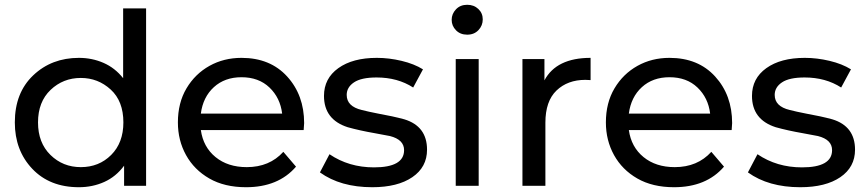

<svg xmlns="http://www.w3.org/2000/svg" viewBox="-20 -777 3625 803"><path d="M310 6Q188 6 115 -71Q42 -148 42 -265Q42 -389 119 -462Q196 -535 310 -535Q365 -535 413 -514Q461 -493 495 -450V-742H591V0H499V-84Q465 -38 416 -16Q367 6 310 6ZM318 -78Q394 -78 445 -129Q496 -180 496 -265Q496 -354 443 -402.5Q390 -451 318 -451Q244 -451 191.5 -401Q139 -351 139 -265Q139 -180 191 -129Q243 -78 318 -78Z M1009 6Q919 6 855.5 -30.5Q792 -67 758 -128.5Q724 -190 724 -265Q724 -347 760 -407.5Q796 -468 856 -501.5Q916 -535 990 -535Q1110 -535 1181 -457Q1252 -379 1252 -262L1250 -233H820Q830 -162 881.5 -120Q933 -78 1012 -78Q1107 -78 1165 -142L1218 -80Q1144 6 1009 6ZM1160 -302Q1152 -368 1107 -411Q1062 -454 990 -454Q920 -454 874.5 -412.5Q829 -371 820 -302Z M1537 6Q1404 6 1318 -56L1358 -132Q1439 -77 1544 -77Q1670 -77 1670 -149Q1670 -193 1611 -208L1547 -220Q1484 -231 1434 -245Q1335 -277 1335 -376Q1335 -449 1395 -492Q1455 -535 1556 -535Q1607 -535 1659.5 -522.5Q1712 -510 1749 -487L1708 -411Q1643 -453 1555 -453Q1491 -453 1460.5 -432.5Q1430 -412 1430 -380Q1430 -332 1493 -317Q1520 -310 1561 -302Q1623 -291 1671 -278Q1766 -249 1766 -151Q1766 -78 1704.5 -36Q1643 6 1537 6Z M1982 0H1886V-530H1982ZM1934 -632Q1905 -632 1887 -650.5Q1869 -669 1869 -694Q1869 -719 1887 -738Q1905 -757 1934 -757Q1962 -757 1980.5 -739.5Q1999 -722 1999 -696Q1999 -670 1981 -651Q1963 -632 1934 -632Z M2261 0H2165V-530H2257V-441Q2307 -535 2450 -535V-442L2428 -443Q2354 -443 2307.5 -398.5Q2261 -354 2261 -264Z M2799 6Q2709 6 2645.5 -30.5Q2582 -67 2548 -128.5Q2514 -190 2514 -265Q2514 -347 2550 -407.5Q2586 -468 2646 -501.5Q2706 -535 2780 -535Q2900 -535 2971 -457Q3042 -379 3042 -262L3040 -233H2610Q2620 -162 2671.5 -120Q2723 -78 2802 -78Q2897 -78 2955 -142L3008 -80Q2934 6 2799 6ZM2950 -302Q2942 -368 2897 -411Q2852 -454 2780 -454Q2710 -454 2664.5 -412.5Q2619 -371 2610 -302Z M3327 6Q3194 6 3108 -56L3148 -132Q3229 -77 3334 -77Q3460 -77 3460 -149Q3460 -193 3401 -208L3337 -220Q3274 -231 3224 -245Q3125 -277 3125 -376Q3125 -449 3185 -492Q3245 -535 3346 -535Q3397 -535 3449.5 -522.5Q3502 -510 3539 -487L3498 -411Q3433 -453 3345 -453Q3281 -453 3250.5 -432.5Q3220 -412 3220 -380Q3220 -332 3283 -317Q3310 -310 3351 -302Q3413 -291 3461 -278Q3556 -249 3556 -151Q3556 -78 3494.5 -36Q3433 6 3327 6Z"/></svg>

Font: Argentum Novus
Style: Regular
Weight: 400
Designer: Julieta Ulanovsky
Foundry: Julieta Ulanovsky
Version: Version 7.20;July 27, 2021;FontCreator 13.0.0.2683 64-bit